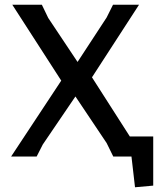

<svg xmlns="http://www.w3.org/2000/svg" viewBox="-20 -662 689 812"><path d="M459 0 431 -57 299 -254 161 -51 135 0H27L239 -321L32 -642H157L184 -586L308 -400L431 -588L458 -642H568L369 -335L529 -85H628V123L551 130L536 0Z"/></svg>

Font: Alegreya Sans Medium
Style: Regular
Weight: 500
Designer: Juan Pablo del Peral
Foundry: Huerta Tipografica
Version: Version 2.007